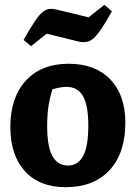

<svg xmlns="http://www.w3.org/2000/svg" viewBox="-20 -766 563 798"><path d="M253 12Q144 12 83.5 -54.5Q23 -121 23 -239Q23 -361 87.5 -431Q152 -501 265 -501Q376 -501 438.5 -436Q501 -371 501 -256Q501 -130 435.5 -59Q370 12 253 12ZM262 -78Q304 -78 325.5 -117.5Q347 -157 347 -245Q347 -328 325 -366.5Q303 -405 256 -405Q234 -405 198 -395Q187 -361 181.5 -324Q176 -287 176 -243Q176 -156 198 -117Q220 -78 262 -78ZM109 -574 78 -600Q106 -650 125 -678Q144 -706 158.5 -717Q173 -728 186.5 -729Q200 -730 216 -726L348 -694L414 -746L445 -719Q411 -658 389.5 -629.5Q368 -601 349.5 -594.5Q331 -588 308 -593L174 -626Z"/></svg>

Font: Piazzolla
Style: Bold
Weight: 700
Designer: Juan Pablo del Peral
Foundry: Huerta Tipografica
Version: Version 1.330